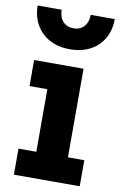

<svg xmlns="http://www.w3.org/2000/svg" viewBox="-90 -859 567 909"><g transform="rotate(10 193.0 -404.0)"><path d="M281.4 -125.2H360.1V0H43.7V-125.2H129.4V-426H43.7V-551.2H281.4ZM386 -808.3Q386.1 -755.3 363.3 -715.3Q340.6 -675.3 299 -653Q257.5 -630.7 200.6 -630.7Q144.4 -630.7 103 -653.2Q61.5 -675.8 38.7 -715.8Q15.8 -755.8 15.5 -808.3H130.9Q130.9 -773.4 149.9 -752.3Q169 -731.2 200.7 -731.2Q232.8 -731.2 251.7 -752.3Q270.5 -773.4 270.5 -808.3Z"/></g></svg>

Font: Hepta Slab ExtraLight
Style: Regular
Weight: 200
Designer: Michael LaGattuta
Foundry: Michael LaGattuta
Version: Version 1.100